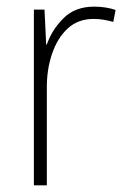

<svg xmlns="http://www.w3.org/2000/svg" viewBox="-20 -558 382 578"><path d="M263 -538Q299 -538 328 -528L321 -492Q307 -496 292.5 -498.5Q278 -501 262 -501Q215 -501 184 -472.5Q153 -444 136.5 -395.5Q120 -347 121 -288V0H82V-529H114L119 -424H121Q136 -468 171 -503Q206 -538 263 -538Z"/></svg>

Font: Noto Sans Sinhala SemiCondensed ExtraLight
Style: Regular
Weight: 200
Width: 4
Designer: Jelle Bosma - Monotype Design Team
Foundry: Monotype Imaging Inc.
Version: Version 2.006; ttfautohint (v1.8.4.7-5d5b)